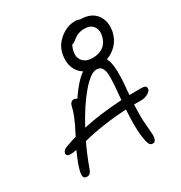

<svg xmlns="http://www.w3.org/2000/svg" viewBox="-204 -1060 1122 1190"><g transform="rotate(-30 356.5 -465.5)"><path d="M69.8 -213.9Q54.7 -213.9 47.6 -220.2Q40.5 -226.6 42 -235.8Q44.4 -247.1 52 -254.4Q59.6 -261.7 77.1 -268.1Q120.1 -283.7 150.9 -292Q172.4 -334 183.1 -356.2Q193.8 -378.4 206.5 -409.9Q219.2 -441.4 223.1 -463.9Q226.1 -480 234.6 -489.5Q243.2 -499 254.9 -499Q268.1 -499 276.9 -490.2Q337.9 -581.5 393.1 -620.1Q356 -642.6 341.1 -684.1Q326.2 -725.6 336.9 -777.8Q348.1 -834.5 397.9 -874.8Q447.8 -915 504.9 -915Q528.3 -915 535.2 -908.2H537.1Q615.2 -908.2 651.6 -860.6Q688 -813 673.8 -741.2Q664.1 -694.3 633.5 -660.6Q603 -627 558.1 -610.8Q575.2 -581.5 577.6 -522.7Q580.1 -463.9 570.8 -378.9Q568.8 -359.4 568.8 -349.1Q593.8 -350.1 644 -350.1Q673.8 -350.1 682.1 -344Q690.4 -337.9 688 -323.2Q685.1 -308.6 663.1 -296.4Q641.1 -284.2 615.2 -284.2H564Q560.5 -205.1 563.7 -160.2Q566.9 -115.2 569.6 -85.2Q572.3 -55.2 569.8 -43.9Q564 -16.1 544.9 -16.1Q526.4 -16.1 518.8 -34.2Q511.2 -52.2 504.9 -102.1Q498 -164.1 504.9 -282.2Q341.3 -274.9 191.9 -236.8Q153.8 -155.8 125 -75.2Q113.8 -42 88.9 -42Q72.8 -42 66.9 -52.5Q61 -63 65.9 -88.9Q74.7 -133.8 113.8 -219.2Q85.9 -213.9 69.8 -213.9ZM403.8 -758.8Q395 -715.3 418.2 -688.7Q441.4 -662.1 485.8 -662.1Q534.7 -662.1 565.2 -685.3Q595.7 -708.5 605 -752.9Q613.3 -793.5 593.3 -819.3Q573.2 -845.2 530.8 -845.2Q506.8 -845.2 487.5 -837.9Q468.3 -830.6 458.3 -822Q448.2 -813.5 438 -806.2Q427.7 -798.8 419.9 -798.8H418.9Q407.7 -778.8 403.8 -758.8ZM469.2 -588.9Q428.2 -588.9 361.6 -511Q294.9 -433.1 230 -311Q351.1 -337.9 509.8 -347.2Q510.3 -354 511.5 -367.2Q512.7 -380.4 513.2 -387.2Q517.1 -426.3 518.8 -451.7Q520.5 -477.1 520.8 -502Q521 -526.9 518.3 -541.3Q515.6 -555.7 509.5 -567.4Q503.4 -579.1 493.7 -584Q483.9 -588.9 469.2 -588.9Z"/></g></svg>

Font: Shantell Sans Irregular
Style: Italic
Weight: 300
Italic angle: -11.31°
Designer: Stephen Nixon, Anya Danilova, Shantell Martin
Foundry: Arrow Type
Version: Version 1.006;[9816181b4]